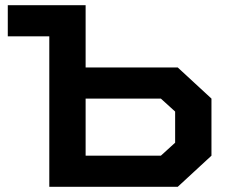

<svg xmlns="http://www.w3.org/2000/svg" viewBox="-20 -720 875 740"><path d="M10 -580V-700H310V-460H665L795 -340V-120L665 0H170V-580ZM600 -120 655 -170V-290L600 -340H310V-120Z"/></svg>

Font: Squares Bold
Style: Regular
Weight: 400
Designer: Typetype
Foundry: Typetype
Version: Version 001.000